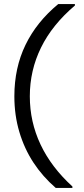

<svg xmlns="http://www.w3.org/2000/svg" viewBox="-20 -820 413 940"><path d="M50.3 -348.5Q50.3 -487.8 104.9 -600.4Q159.5 -712.9 265 -800H346.7V-793Q235.7 -698.9 180.9 -587.1Q126 -475.3 126 -348.5Q126 -223.7 178.5 -112.5Q231 -1.3 334.5 93V100H252.8Q188.8 44.5 143.9 -23.8Q99.1 -92 74.7 -174.1Q50.3 -256.2 50.3 -348.5Z"/></svg>

Font: AF Albert Sans Medium
Style: Regular
Weight: 500
Designer: Andreas Rasmussen
Foundry: a.Foundry
Version: Version 1.300;Glyphs 3.2 (3231)